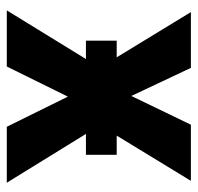

<svg xmlns="http://www.w3.org/2000/svg" viewBox="-28 -540 568 551"><g transform="rotate(90 255.5 -264.0)"><path d="M423.8 -227.1H363.8L503.9 0H343.3L256.8 -175.3L170.4 0H9.3L148.9 -227.1H96.2V-315.4H144L14.2 -528.3H174.3L254.9 -357.4L337.4 -528.3H498.5L368.7 -315.4H423.8Z"/></g></svg>

Font: Roboto Web
Style: Bold
Weight: 700
Designer: Google
Version: Version 1.200310; 2013